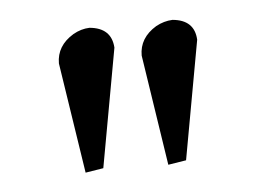

<svg xmlns="http://www.w3.org/2000/svg" viewBox="-31 -681 397 291"><g transform="rotate(-5 168.0 -535.5)"><path d="M214.8 -426.8Q214.8 -426.8 189 -595.2Q189 -622.1 214.8 -637.7Q227.1 -644.5 240.2 -645Q273.4 -642.1 274.9 -611.8L242.2 -431.2ZM88.9 -425.8Q88.9 -425.8 63 -594.2Q63 -621.1 88.9 -636.7Q101.1 -643.6 113.8 -644Q147 -641.1 148.9 -610.8L116.2 -430.2Z"/></g></svg>

Font: Linux Biolinum O
Style: Regular
Weight: 400
Designer: Philipp H. Poll
Foundry: Philipp H. Poll
Version: Version 1.0.4